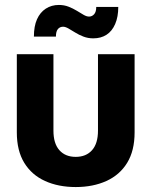

<svg xmlns="http://www.w3.org/2000/svg" viewBox="-20 -744 612 776"><path d="M286 12Q216 12 162 -12.5Q108 -37 78 -86Q48 -135 48 -209V-525H196V-216Q196 -164 220 -137Q244 -110 286 -110Q328 -110 352 -137Q376 -164 376 -216V-525H524V-209Q524 -135 494 -86Q464 -37 410 -12.5Q356 12 286 12ZM357 -589Q336 -589 317.5 -596Q299 -603 284 -612.5Q269 -622 256.5 -629Q244 -636 235 -636Q222 -636 214 -626.5Q206 -617 206 -596H117Q117 -638 129.5 -666Q142 -694 165 -709Q188 -724 218 -724Q239 -724 257 -717Q275 -710 290.5 -700.5Q306 -691 318 -684Q330 -677 340 -677Q352 -677 360.5 -686.5Q369 -696 369 -716H458Q458 -676 445.5 -647Q433 -618 410.5 -603.5Q388 -589 357 -589Z"/></svg>

Font: TikTok Sans 24pt
Style: Bold
Weight: 700
Version: Version 4.000